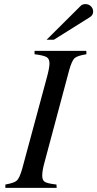

<svg xmlns="http://www.w3.org/2000/svg" viewBox="-20 -908 470 928"><path d="M5.9 0V-16.1Q48.3 -23.4 61.3 -35.2Q74.2 -46.9 86.9 -90.8L208 -539.1Q219.2 -582 219.2 -601.1Q219.2 -623.5 205.6 -631.8Q191.9 -640.1 147 -646V-662.1H397L397.9 -646Q353.5 -638.7 340.6 -627Q327.6 -615.2 314.9 -570.8L194.8 -122.1Q184.1 -83.5 184.1 -59.1Q184.1 -37.1 196.5 -29.1Q209 -21 252.9 -16.1L253.9 0ZM205.1 -715.8 368.2 -877.9Q377 -888.2 393.1 -888.2Q408.7 -888.2 419.4 -877.7Q430.2 -867.2 430.2 -852.1Q430.2 -834 413.1 -824.2L240.2 -715.8Z"/></svg>

Font: Accordance
Style: Italic
Weight: 400
Italic angle: -11°
Version: Version 1.2 (build January 31, 2020) Miklal Software Solutio